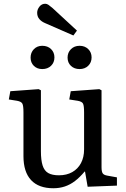

<svg xmlns="http://www.w3.org/2000/svg" viewBox="-20 -989 673 1023"><path d="M264 14Q186 14 145.5 -29.5Q105 -73 105 -157V-390Q105 -426 99 -437Q93 -448 71 -452L27 -459L35 -503L186 -514L198 -508V-183Q198 -136 207 -107.5Q216 -79 237 -67Q258 -55 294 -55Q335 -55 365 -72Q395 -89 411.5 -120Q428 -151 428 -193V-390Q428 -425 422.5 -436.5Q417 -448 394 -452L349 -459L357 -503L509 -514L521 -508V-98Q521 -74 527.5 -65Q534 -56 553 -53L603 -44V0L447 6L433 -75H431Q405 -44 379.5 -24.5Q354 -5 325.5 4.5Q297 14 264 14ZM371 -800 220 -866Q201 -874 189.5 -887.5Q178 -901 178 -921Q178 -938 190 -953.5Q202 -969 221 -969Q230 -969 238.5 -963Q247 -957 260 -946L390 -826ZM404 -621Q376 -621 358 -638Q340 -655 340 -682Q340 -709 358 -727Q376 -745 404 -745Q432 -745 450 -727.5Q468 -710 468 -683Q468 -656 450 -638.5Q432 -621 404 -621ZM205 -621Q178 -621 160.5 -638Q143 -655 143 -682Q143 -709 160.5 -727Q178 -745 205 -745Q234 -745 252 -727.5Q270 -710 270 -683Q270 -656 252 -638.5Q234 -621 205 -621Z"/></svg>

Font: Literata 18pt
Style: Regular
Weight: 400
Designer: Latin by Veronika Burian and Jose Scaglione. Greek by Irene Vlachou. Cyrillic by Vera Evstafieva.
Foundry: TypeTogether
Version: Version 3.103;gftools[0.9.29]